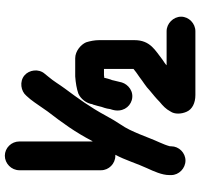

<svg xmlns="http://www.w3.org/2000/svg" viewBox="-37 -732 828 794"><g transform="rotate(-90 377.0 -335.0)"><path d="M169 -41V-46C173 -61 178 -73 185 -89C208 -139 228 -206 259 -250C272 -270 285 -291 296 -312C330 -375 367 -426 408 -481C425 -504 438 -527 456 -548L469 -564C491 -589 485 -629 462 -648C437 -669 397 -663 378 -640L364 -624C345 -600 332 -578 313 -552C266 -491 228 -439 191 -368L189 -366V-669C189 -702 162 -729 130 -729C98 -729 70 -702 70 -669V-331C70 -299 97 -272 130 -272H134C113 -234 96 -178 78 -140C66 -114 50 -79 50 -49V-41C50 -9 78 18 110 18C142 18 169 -9 169 -41ZM705 0C705 -32 677 -60 645 -60H504C510 -66 518 -71 527 -77C565 -107 608 -127 608 -193V-339C608 -358 604 -377 599 -393C590 -414 563 -438 533 -438H458C431 -436 407 -432 387 -425C366 -416 346 -392 343 -366H342C340 -360 338 -353 336 -345L332 -329C329 -320 326 -312 325 -306L323 -294C322 -291 321 -287 320 -284C309 -245 329 -213 360 -204C396 -194 425 -219 433 -245C437 -258 438 -269 442 -282C442 -284 443 -287 445 -291C448 -300 450 -308 452 -316V-318C455 -318 459 -318 463 -319H489V-197C485 -194 480 -190 475 -186L455 -172C436 -157 416 -146 400 -130C382 -115 369 -105 353 -89C336 -75 323 -63 313 -44C301 -27 302 1 312 23C322 46 348 59 381 59H645C677 59 705 32 705 0Z"/></g></svg>

Font: Electronic
Style: Nord
Weight: 900
Version: Version 1.011